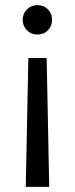

<svg xmlns="http://www.w3.org/2000/svg" viewBox="-20 -536 290 745"><path d="M125 -516Q150 -516 166 -499.5Q182 -483 182 -459Q182 -435 166 -418.5Q150 -402 125 -402Q101 -402 84.5 -418.5Q68 -435 68 -459Q68 -483 84.5 -499.5Q101 -516 125 -516ZM90 -311H161L171 189H80Z"/></svg>

Font: DM Sans
Style: Regular
Weight: 400
Designer: Colophon Foundry, Jonny Pinhorn
Foundry: Colophon Foundry
Version: Version 4.004; ttfautohint (v1.8.4.7-5d5b)